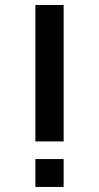

<svg xmlns="http://www.w3.org/2000/svg" viewBox="-20 -740 392 760"><path d="M231.9 -180.2H120.1V-720.2H231.9ZM231.9 0H120.1V-110.4H231.9Z"/></svg>

Font: Vela Sans Bd
Style: Bold
Weight: 700
Designer: Principal design: Mikhail Sharanda - project Manrope.
Design modification: Ravid Balaliev
Foundry: Mikhail Sharanda
Version: Version 1.001